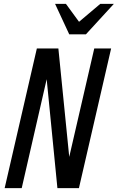

<svg xmlns="http://www.w3.org/2000/svg" viewBox="-20 -970 607 990"><path d="M4 0 170 -720H281L342 -111L325 -109L466 -720H553L387 0H276L216 -609L232 -611L92 0ZM337 -793 264 -950H320L415 -820H343L497 -950H567L423 -793Z"/></svg>

Font: Instrument Sans Condensed Medium
Style: Italic
Weight: 500
Width: 3
Italic angle: -13°
Designer: Rodrigo Fuenzalida
Foundry: fragTYPE
Version: Version 1.000;gftools[0.9.28]